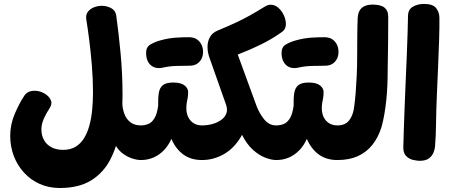

<svg xmlns="http://www.w3.org/2000/svg" viewBox="-20 -801 2257 961"><path d="M592.2 -283.7Q593.1 -257.2 602.3 -231.6Q611.4 -206 632 -189.7Q652.6 -173.3 685.2 -173.3L703.2 -157.8V-13.6L685.2 0Q664 0 638.2 -9Q612.4 -18 589.1 -36.9Q565.7 -55.8 551.7 -87.2Q537.8 -118.6 539.2 -162.6ZM279.6 140Q224.8 140 179.3 119.9Q133.8 99.8 100.6 63.5Q67.3 27.2 49.2 -20Q31.1 -67.2 31.1 -120.7Q31.1 -177.6 53.6 -230.5Q76 -283.4 101.7 -322.1Q117.7 -346.7 153.2 -346.7Q177.9 -346.7 200.8 -334.1Q223.7 -321.6 233.4 -301.7Q243.2 -281.8 228 -259Q212 -234.9 199.6 -207.6Q187.2 -180.2 187.2 -153.8Q187.2 -123.9 199.7 -100.8Q212.1 -77.8 236.7 -64.3Q261.2 -50.9 295.9 -50.9Q332.1 -50.9 357.5 -65.9Q382.9 -81 400.1 -108.3Q417.2 -135.7 427.1 -171.7Q437 -207.8 441.2 -250.1Q445.4 -292.4 445.4 -336.8Q445.4 -406.1 439.8 -474.2Q434.1 -542.3 426.4 -602.4Q418.8 -662.6 411.6 -705.8Q408.8 -727.6 419.8 -742Q430.9 -756.4 449.8 -764.2Q468.8 -771.9 489.1 -771.9Q515 -771.9 536.6 -760.2Q558.2 -748.6 561.8 -723Q573.7 -638.4 583.5 -534.9Q593.3 -431.4 593.3 -326.3Q593.3 -234.4 579.5 -150.7Q565.7 -66.9 531.4 -1.3Q497.1 64.3 435.7 102.2Q374.2 140 279.6 140Z M685 0 667 -21.2V-159.1L685 -173.3Q705.1 -173.3 722.6 -180.6Q740.1 -187.9 753.1 -209.1Q766.1 -230.2 771.6 -271.4Q770.8 -310.2 774.9 -336Q779.1 -361.8 795.4 -374.8Q811.8 -387.9 847.3 -387.9Q886 -387.9 903.8 -373.3Q921.6 -358.8 921.6 -341.1Q921.6 -322.4 919.3 -310.5Q917.1 -298.6 914.9 -287.4Q912.7 -276.3 912.7 -259.3Q912.7 -233.6 922.4 -214.2Q932.1 -194.8 949.5 -184.1Q966.9 -173.3 990.7 -173.3L1008.7 -157.8V-13.6L990.7 0Q935.7 0 897.4 -27.9Q859.2 -55.9 837.8 -106Q823.9 -74.1 801.4 -50.2Q778.9 -26.3 749.6 -13.2Q720.2 0 685 0ZM796.4 -462.8Q757.7 -454.2 734.5 -474.9Q711.3 -495.6 711.3 -536.7Q711.3 -565.4 732.8 -578.3Q754.2 -591.2 784.2 -599.3Q823.4 -610.2 862.6 -612.7Q901.7 -615.1 926.7 -614.7Q954.3 -614.4 970.9 -600.1Q987.6 -585.8 993.3 -564.4Q999 -543.1 994.1 -521.8Q989.1 -500.4 972.5 -486.2Q955.9 -472 928.2 -472Q900.8 -472 864.2 -471Q827.7 -470 796.4 -462.8Z M991 0 973 -10V-158.3L991 -173.3Q1018.8 -173.3 1044 -180.5Q1069.2 -187.7 1087.4 -200.8Q1105.6 -214 1112.8 -232.9Q1120 -251.8 1111.8 -276L1026.8 -516.7Q1018.4 -542.3 1018.7 -568.2Q1018.9 -594.1 1031.1 -615.7Q1043.3 -637.3 1069.9 -648.4Q1127.3 -672.1 1165.2 -690.1Q1203.1 -708.1 1235.2 -726.2Q1267.2 -744.3 1305.6 -768Q1320.7 -777.3 1335.1 -777.3Q1356.4 -777.3 1374.2 -761.2Q1392 -745.1 1401.9 -721.8Q1411.9 -698.4 1410.7 -676.4Q1409.4 -654.3 1393 -642.4Q1343 -606.3 1287.2 -578.9Q1231.3 -551.4 1170 -527.9L1264.6 -269.2Q1278.7 -232.6 1302.8 -202.9Q1326.9 -173.3 1362.9 -173.3L1380.9 -157.3V-13.6L1362.9 0Q1338.1 0 1306.6 -12.3Q1275.1 -24.7 1244.8 -52.3Q1214.4 -80 1191.6 -126.1Q1156.4 -62.4 1103.6 -31.2Q1050.7 0 991 0Z M1363 0 1345 -21.2V-159.1L1363 -173.3Q1383.1 -173.3 1400.6 -180.6Q1418.1 -187.9 1431.1 -209.1Q1444.1 -230.2 1449.6 -271.4Q1448.8 -310.2 1452.9 -336Q1457.1 -361.8 1473.4 -374.8Q1489.8 -387.9 1525.3 -387.9Q1564 -387.9 1581.8 -373.3Q1599.6 -358.8 1599.6 -341.1Q1599.6 -322.4 1597.3 -310.5Q1595.1 -298.6 1592.9 -287.4Q1590.7 -276.3 1590.7 -259.3Q1590.7 -233.6 1600.4 -214.2Q1610.1 -194.8 1627.5 -184.1Q1644.9 -173.3 1668.7 -173.3L1686.7 -157.8V-13.6L1668.7 0Q1613.7 0 1575.4 -27.9Q1537.2 -55.9 1515.8 -106Q1501.9 -74.1 1479.4 -50.2Q1456.9 -26.3 1427.6 -13.2Q1398.2 0 1363 0ZM1474.4 -462.8Q1435.7 -454.2 1412.5 -474.9Q1389.3 -495.6 1389.3 -536.7Q1389.3 -565.4 1410.8 -578.3Q1432.2 -591.2 1462.2 -599.3Q1501.4 -610.2 1540.6 -612.7Q1579.7 -615.1 1604.7 -614.7Q1632.3 -614.4 1648.9 -600.1Q1665.6 -585.8 1671.3 -564.4Q1677 -543.1 1672.1 -521.8Q1667.1 -500.4 1650.5 -486.2Q1633.9 -472 1606.2 -472Q1578.8 -472 1542.2 -471Q1505.7 -470 1474.4 -462.8Z M1669 0 1651 -12.6V-159.1L1669 -173.3Q1708.8 -173.3 1728.6 -199.7Q1748.4 -226 1753.2 -269.9Q1757.2 -300.8 1760.3 -338.3Q1763.3 -375.9 1765.5 -421.9Q1767.7 -468 1767.7 -523.2Q1767.9 -575.1 1768.3 -625.9Q1768.7 -676.8 1770.4 -712.3Q1774 -778 1844.7 -778Q1885.9 -778 1904.6 -762.8Q1923.2 -747.6 1923.2 -718.4Q1923.2 -662.2 1922.7 -606Q1922.2 -549.8 1921.3 -507.3Q1920.4 -464.9 1920.4 -448.8Q1920.4 -410.6 1918.8 -372.3Q1917.1 -334.1 1913.3 -297.9Q1909.4 -261.7 1903.6 -228.4Q1897.8 -195.2 1889.7 -165.7Q1873.1 -112.4 1843.5 -75.6Q1813.9 -38.7 1770.7 -19.3Q1727.6 0 1669 0Z M2080.1 3.9Q2068.4 3.9 2048.9 -0.3Q2029.3 -4.4 2013.9 -18.9Q1998.6 -33.3 1998.6 -62.4Q1999.3 -95.7 2001.1 -148.3Q2002.9 -200.9 2005.2 -264.7Q2007.4 -328.6 2010.6 -396.1Q2013.8 -463.6 2016.2 -526.4Q2018.6 -589.3 2020.2 -640.4Q2021.8 -691.6 2022.2 -721.6Q2022.4 -753.2 2046.2 -767.3Q2070 -781.3 2102.6 -781.3Q2146.3 -781.3 2162.6 -760.8Q2178.8 -740.2 2179.3 -713.7Q2179.9 -665.8 2177.9 -602Q2175.9 -538.2 2172.8 -469.3Q2169.8 -400.3 2167 -335.3Q2163.2 -248.1 2162.5 -184.2Q2161.8 -120.2 2157.4 -68Q2156.7 -54.7 2149.9 -37.8Q2143.2 -21 2127.3 -8.6Q2111.4 3.9 2080.1 3.9Z"/></svg>

Font: Playpen Sans Arabic
Style: Regular
Weight: 400
Designer: Azza Alameddine, Laura Meseguer, Veronika Burian, José Scaglione
Foundry: TypeTogether
Version: Version 2.000